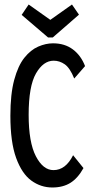

<svg xmlns="http://www.w3.org/2000/svg" viewBox="-20 -821 415 851"><path d="M212 10Q161 10 119 -20.5Q77 -51 51.5 -121Q26 -191 26 -308Q26 -404 43 -467Q60 -530 88 -565Q116 -600 149.5 -614.5Q183 -629 215 -629Q267 -629 303 -602Q339 -575 357 -528L309 -473Q290 -520 267 -536Q244 -552 218 -552Q172 -552 139.5 -495.5Q107 -439 107 -312Q107 -190 139 -128.5Q171 -67 217 -67Q271 -67 304 -133L350 -76Q325 -31 292 -10.5Q259 10 212 10ZM299 -801 330 -756 214 -655H193L76 -755L107 -801L203 -733Z"/></svg>

Font: Inconsolata Condensed SemiBold
Style: Regular
Weight: 600
Width: 3
Monospace: yes
Designer: Raph Levien, Cyreal, Brenton Simpson
Foundry: Raph Levien, Cyreal, Google
Version: Version 3.100; ttfautohint (v1.8.4.7-5d5b)